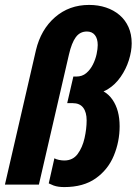

<svg xmlns="http://www.w3.org/2000/svg" viewBox="-35 -750 555 780"><path d="M226 10Q214 10 203 8.5Q192 7 182.5 3.5Q173 0 163 -5L186 -107Q192 -103 204 -100.5Q216 -98 226 -98Q261 -98 280.5 -124.5Q300 -151 308.5 -189Q317 -227 317 -261Q317 -294 303 -312.5Q289 -331 260 -331H238L263 -439H275Q299 -439 315.5 -453Q332 -467 342.5 -488Q353 -509 357.5 -530.5Q362 -552 362 -567Q362 -593 350.5 -607.5Q339 -622 318 -622Q290 -622 273 -599Q256 -576 245 -528L123 0H-15L111 -546Q131 -630 188.5 -680Q246 -730 327 -730Q364 -730 395.5 -719.5Q427 -709 450.5 -689Q474 -669 487 -640Q500 -611 500 -574Q500 -542 488.5 -505.5Q477 -469 455 -437.5Q433 -406 403 -387.5Q373 -369 335 -372L340 -393Q393 -387 422 -345Q451 -303 451 -237Q451 -175 427.5 -118Q404 -61 354 -25.5Q304 10 226 10Z"/></svg>

Font: Instrument Sans Condensed
Style: Bold Italic
Weight: 700
Width: 3
Italic angle: -13°
Designer: Rodrigo Fuenzalida
Foundry: fragTYPE
Version: Version 1.000;gftools[0.9.28]